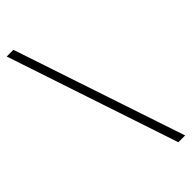

<svg xmlns="http://www.w3.org/2000/svg" viewBox="-312 -814 1018 1018"><g transform="rotate(-45 197.0 -305.5)"><path d="M60 -788 383 177H332L10 -788Z"/></g></svg>

Font: 寒蝉端黑体 Light
Style: Regular
Weight: 300
Designer: ChillDuanSans {Warren2060}; 
Source Han Sans {Ryoko NISHIZUKA 西塚涼子 (kana, bopomofo & ideographs); Paul D. Hunt (Latin, G
Foundry: ChillType&Adobe
Version: Version 1.300;Glyphs 3.3 (3306)